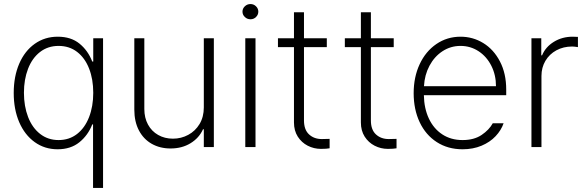

<svg xmlns="http://www.w3.org/2000/svg" viewBox="-20 -717 2853 936"><path d="M433.6 -110.4H429.7Q409.2 -57.6 366.9 -23.4Q324.7 10.7 260.7 10.7Q197.8 10.7 149.2 -24.2Q100.6 -59.1 73.7 -121.3Q46.9 -183.6 46.9 -263.7Q46.9 -344.2 73.7 -406.5Q100.6 -468.8 149.4 -503.4Q198.2 -538.1 261.7 -538.1Q326.2 -538.1 367.7 -504.2Q409.2 -470.2 429.7 -417H434.6V-530.3H482.4V199.2H433.6ZM434.6 -264.6Q434.6 -331.1 414.3 -382.8Q394 -434.6 356 -463.9Q317.9 -493.2 265.6 -493.2Q213.4 -493.2 175 -463.4Q136.7 -433.6 116.7 -381.6Q96.7 -329.6 96.7 -264.6Q96.7 -199.2 116.9 -146.7Q137.2 -94.2 175.5 -64.2Q213.9 -34.2 265.6 -34.2Q317.4 -34.2 355.5 -63.7Q393.6 -93.3 414.1 -145.8Q434.6 -198.2 434.6 -264.6Z M973.6 -530.3H1022.5V0H973.6V-86.9H969.7Q950.7 -44.4 908.9 -18.8Q867.2 6.8 811.5 6.8Q759.8 6.8 719.7 -15.9Q679.7 -38.6 657.2 -81.3Q634.8 -124 634.8 -182.6V-530.3H683.6V-185.5Q683.6 -142.6 701.4 -109.9Q719.2 -77.1 751 -59.1Q782.7 -41 823.2 -41Q863.3 -41 897.7 -59.6Q932.1 -78.1 952.9 -112.5Q973.6 -147 973.6 -193.4Z M1175.8 -530.3H1225.6V0H1175.8ZM1162.1 -660.2Q1162.1 -675.3 1173.6 -686.3Q1185.1 -697.3 1201.2 -697.3Q1216.8 -697.3 1228 -686.3Q1239.3 -675.3 1239.3 -660.2Q1239.3 -645 1228 -634Q1216.8 -623 1201.2 -623Q1185.1 -623 1173.6 -634Q1162.1 -645 1162.1 -660.2Z M1573.2 -487.3H1461.9V-129.9Q1461.9 -84.5 1486.6 -61.8Q1511.2 -39.1 1548.8 -39.1L1586.9 -40V5.9Q1572.3 8.8 1544.9 8.8Q1510.3 8.8 1480.2 -6.6Q1450.2 -22 1431.6 -51Q1413.1 -80.1 1413.1 -120.1V-487.3H1335V-530.3H1413.1V-657.2H1461.9V-530.3H1573.2Z M1899.4 -487.3H1788.1V-129.9Q1788.1 -84.5 1812.7 -61.8Q1837.4 -39.1 1875 -39.1L1913.1 -40V5.9Q1898.4 8.8 1871.1 8.8Q1836.4 8.8 1806.4 -6.6Q1776.4 -22 1757.8 -51Q1739.3 -80.1 1739.3 -120.1V-487.3H1661.1V-530.3H1739.3V-657.2H1788.1V-530.3H1899.4Z M1996.6 -262.7Q1996.6 -341.3 2025.9 -404.1Q2055.2 -466.8 2107.4 -502.4Q2159.7 -538.1 2225.1 -538.1Q2285.2 -538.1 2335.9 -507.1Q2386.7 -476.1 2417.2 -417.5Q2447.8 -358.9 2447.8 -280.3V-252.9H2046.4Q2047.4 -189 2070.6 -139.4Q2093.8 -89.8 2136 -62Q2178.2 -34.2 2234.9 -34.2Q2291 -34.2 2327.9 -59.1Q2364.7 -84 2382.3 -116.2H2435.1Q2423.3 -82 2396 -53Q2368.7 -23.9 2327.4 -6.6Q2286.1 10.7 2234.9 10.7Q2163.6 10.7 2109.4 -24.2Q2055.2 -59.1 2025.9 -121.3Q1996.6 -183.6 1996.6 -262.7ZM2397.9 -296.9Q2397.9 -351.6 2375.2 -396.5Q2352.5 -441.4 2313 -467.3Q2273.4 -493.2 2225.1 -493.2Q2176.8 -493.2 2137.2 -467.3Q2097.7 -441.4 2073.7 -396.5Q2049.8 -351.6 2046.9 -296.9Z M2570.8 -530.3H2618.7V-447.3H2622.6Q2639.6 -488.3 2680.2 -513.2Q2720.7 -538.1 2772 -538.1L2797.4 -537.1V-487.3Q2779.8 -490.2 2769 -490.2Q2726.6 -490.2 2692.4 -471.7Q2658.2 -453.1 2638.9 -420.4Q2619.6 -387.7 2619.6 -346.7V0H2570.8Z"/></svg>

Font: Pretendard JP ExtraLight
Style: Regular
Weight: 200
Designer: Base glyphs from Inter by Rasmus Andersson; Hangeul glyphs from Noto Sans CJK(Source Han Sans) by Jang Soo-young and Kan
Foundry: Kil Hyung-jin
Version: Version 1.309